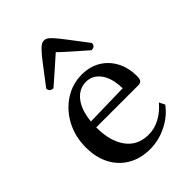

<svg xmlns="http://www.w3.org/2000/svg" viewBox="-210 -793 899 899"><g transform="rotate(-45 239.5 -344.0)"><path d="M243 12Q180 12 133 -15.5Q86 -43 60.5 -92Q35 -141 35 -206Q35 -279 66 -337Q97 -395 149 -428.5Q201 -462 263 -462Q316 -462 356 -438Q396 -414 418.5 -371.5Q441 -329 441 -273Q441 -252 434 -245.5Q427 -239 416 -239H136V-237Q136 -147 175 -94Q214 -41 286 -41Q325 -41 360.5 -60Q396 -79 426 -114L440 -86Q407 -41 353.5 -14.5Q300 12 243 12ZM253 -424Q207 -424 176 -385.5Q145 -347 138 -276L353 -281Q352 -348 324.5 -386Q297 -424 253 -424ZM251 -700Q259 -700 267.5 -695.5Q276 -691 290.5 -675Q305 -659 331 -625Q357 -591 401 -533Q401 -510 376 -510Q329 -551 298.5 -578Q268 -605 251 -622Q232 -605 201.5 -578Q171 -551 124 -510Q113 -510 106 -516Q99 -522 99 -533Q143 -591 169 -625Q195 -659 210 -675Q225 -691 233.5 -695.5Q242 -700 251 -700Z"/></g></svg>

Font: Petrona Medium
Style: Regular
Weight: 500
Designer: Ringo R. Seeber
Foundry: Ringo R. Seeber
Version: Version 2.001; ttfautohint (v1.8.3)